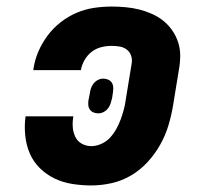

<svg xmlns="http://www.w3.org/2000/svg" viewBox="-20 -558 640 586"><path d="M259 8Q230 8 201 3.5Q172 -1 147 -13Q122 -25 102 -44.5Q82 -64 71 -89.5Q60 -115 57 -144.5Q54 -174 58 -203H204Q201 -187 202 -171Q203 -155 209.5 -141Q216 -127 229.5 -119.5Q243 -112 259 -112Q274 -112 289.5 -119Q305 -126 316 -138Q327 -150 335 -164.5Q343 -179 348.5 -194Q354 -209 358 -224Q362 -239 364 -255L382 -365Q384 -377 380 -388.5Q376 -400 366.5 -407Q357 -414 345 -416Q333 -418 321 -418Q305 -418 289 -414Q273 -410 260 -400Q247 -390 238.5 -375.5Q230 -361 227 -345Q227 -345 227 -344.5Q227 -344 227 -344H81Q82 -344 82 -345Q82 -346 82 -347Q86 -375 97 -400.5Q108 -426 125 -449Q142 -472 165 -490Q188 -508 214 -519Q240 -530 267 -534Q294 -538 321 -538Q342 -538 363.5 -536Q385 -534 405 -529Q425 -524 444 -515.5Q463 -507 478.5 -494.5Q494 -482 505.5 -465.5Q517 -449 523.5 -429.5Q530 -410 530 -388.5Q530 -367 526 -345L508 -235Q503 -205 494 -175Q485 -145 469 -116.5Q453 -88 430.5 -63.5Q408 -39 380 -22.5Q352 -6 320.5 1Q289 8 259 8ZM280 -212Q272 -212 265 -215Q258 -218 254 -224Q250 -230 249.5 -237.5Q249 -245 250 -252L254 -272Q255 -280 257.5 -288Q260 -296 265.5 -303Q271 -310 279 -314Q287 -318 295 -318Q303 -318 310 -315Q317 -312 321 -306Q325 -300 325.5 -292.5Q326 -285 325 -278L322 -258Q320 -250 317.5 -242Q315 -234 309.5 -227Q304 -220 296 -216Q288 -212 280 -212Z"/></svg>

Font: Iosevka Curly Slab HvEx
Style: Italic
Weight: 900
Width: 7
Italic angle: -9°
Monospace: yes
Designer: Belleve Invis
Foundry: Belleve Invis
Version: Version 11.1.0; ttfautohint (v1.8.3)